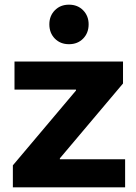

<svg xmlns="http://www.w3.org/2000/svg" viewBox="-20 -801 583 821"><path d="M515 -120V0H35V-94L305 -414V-418H42V-538H506V-444L236 -124V-120ZM191 -697Q191 -733 214.5 -757Q238 -781 275 -781Q312 -781 335.5 -757Q359 -733 359 -697Q359 -660 335.5 -636Q312 -612 275 -612Q238 -612 214.5 -636Q191 -660 191 -697Z"/></svg>

Font: CMG Sans
Style: Bold
Weight: 700
Designer: Julieta Ulanovsky
Foundry: Julieta Ulanovsky
Version: Version 7.200